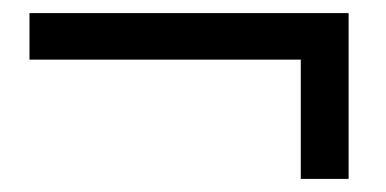

<svg xmlns="http://www.w3.org/2000/svg" viewBox="-20 -433 589 293"><path d="M512 -160H439V-342H25V-413H512Z"/></svg>

Font: Hind Guntur
Style: Regular
Weight: 400
Designer: Manushi Parikh, Hitesh Malaviya
Foundry: Indian Type Foundry
Version: Version 1.002;PS 1.0;hotconv 1.0.86;makeotf.lib2.5.63406; tt